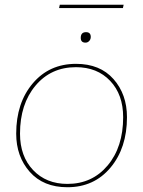

<svg xmlns="http://www.w3.org/2000/svg" viewBox="-20 -777 601 806"><path d="M499 -757 496 -743H228L231 -757ZM339 -598Q319 -598 319 -618Q319 -642 341 -642Q361 -642 361 -622Q361 -612 354.5 -605Q348 -598 339 -598ZM263 9Q162 9 105 -55.5Q48 -120 48 -216Q48 -345 117.5 -427Q187 -509 299 -509Q400 -509 456.5 -445Q513 -381 513 -285Q513 -156 444 -73.5Q375 9 263 9ZM263 -5Q367 -5 432 -82.5Q497 -160 497 -285Q497 -380 442.5 -437.5Q388 -495 299 -495Q194 -495 129 -417.5Q64 -340 64 -216Q64 -121 119 -63Q174 -5 263 -5Z"/></svg>

Font: Elaine Sans Thin
Style: Italic
Weight: 250
Italic angle: -13°
Designer: Wei Huang
Foundry: Wei Huang
Version: Version 2.001;December 24, 2019;FontCreator 12.0.0.2547 64-b